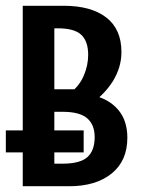

<svg xmlns="http://www.w3.org/2000/svg" viewBox="-30 -645 487 665"><path d="M48.8 -625H190.4Q285.5 -625 338 -584.5Q390.6 -543.9 390.6 -464.8Q390.6 -411.7 360.8 -363.6Q331.1 -315.4 265.6 -269.5L218.8 -328.1Q246.1 -349.6 260.7 -384.3Q275.4 -419.1 275.4 -455.1Q275.4 -501.9 251.5 -524.4Q227.5 -546.9 170.9 -546.9H158.2V-335.9H250L291.3 -314.8Q346.7 -302.7 378.9 -265.3Q411.1 -227.8 411.1 -167.8Q411.1 -87.9 356.5 -43.9Q302 0 210 0H48.8ZM297.9 -170.3Q297.9 -212.9 271.9 -235.4Q246 -257.8 186.5 -257.8H158.2V-78.1H186.5Q247.1 -78.1 272.5 -100.7Q297.9 -123.3 297.9 -170.3ZM-9.8 -117.2V-193.4H259.8V-117.2Z"/></svg>

Font: Sudo Var
Style: Regular
Weight: 400
Monospace: yes
Designer: Jens Kutilek
Foundry: Jens Kutilek
Version: Version 0.065;FEAKit 1.0